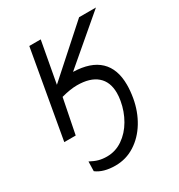

<svg xmlns="http://www.w3.org/2000/svg" viewBox="-187 -674 975 1048"><g transform="rotate(-30 300.0 -149.5)"><path d="M116.5 218 118 157.5Q146 172.5 169.2 178.8Q192.5 185 220 185Q274 185 319.2 154Q364.5 123 394.5 71.2Q424.5 19.5 435 -41Q439.5 -66.5 439.5 -89Q439.5 -159.5 396.2 -196.8Q353 -234 271 -234Q229.5 -234 172 -218.5L128.5 0H56.5L153.5 -550H225.5L178 -291L467.5 -550H573.5L289.5 -308Q399 -305 454.2 -252.5Q509.5 -200 509.5 -100Q509.5 -62.5 502 -19Q488.5 57.5 451.2 118.8Q414 180 358.2 215.5Q302.5 251 235.5 251Q160.5 251 116.5 218Z"/></g></svg>

Font: JuliaMono Black
Style: Italic
Weight: 900
Italic angle: -9°
Monospace: yes
Designer: cormullion
Foundry: corm
Version: Version 0.057; ttfautohint (v1.8.4)